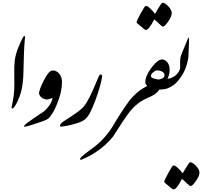

<svg xmlns="http://www.w3.org/2000/svg" viewBox="-20 -957 1526 1450"><path d="M159.7 -509.8Q157.7 -456.5 157 -414.3Q156.2 -372.1 152.8 -342.8Q147 -279.8 128.7 -231.2Q110.4 -182.6 99.9 -166.5Q89.4 -150.4 82.5 -143.1Q74.7 -135.7 70.6 -138.2Q66.4 -140.6 67.4 -146.5Q67.4 -147.9 76.2 -190.9Q85 -233.9 87.2 -274.2Q89.4 -314.5 87.9 -387.9Q86.4 -461.4 91.3 -500.5Q94.2 -522.9 101.1 -547.4Q107.9 -571.8 116.9 -595Q126 -618.2 135.7 -639.2Q145.5 -660.2 153.8 -676.3Q160.6 -686.5 165.5 -684.3Q170.4 -682.1 169.9 -676.3Q168.9 -672.9 167.7 -661.4Q166.5 -649.9 165.3 -634Q164.1 -618.2 163.1 -600.1Q162.1 -582 161.4 -564.7Q160.6 -547.4 160.2 -532.7Q159.7 -518.1 159.7 -509.8Z M423.3 -205.6Q397.9 -134.8 376 -101.1Q354 -67.4 341.6 -59.3Q329.1 -51.3 304.2 -42Q279.3 -32.7 228.3 -16.4Q177.2 0 168 0Q162.1 0 162.1 -2.9Q156.2 -10.7 222.9 -55.4Q289.6 -100.1 308.8 -114Q328.1 -127.9 348.4 -154.8Q368.7 -181.6 377.9 -215.3Q372.6 -215.8 367.4 -214.4Q362.3 -212.9 357.2 -210.9Q352.1 -209 346.7 -207.3Q341.3 -205.6 336.4 -205.6Q309.1 -206.5 290.8 -223.4Q272.5 -240.2 275.4 -260.7Q278.3 -272.9 283.9 -289.6Q289.6 -306.2 307.1 -342Q324.7 -377.9 342.5 -401.4Q360.4 -424.8 377.9 -424.8Q408.2 -424.8 428.2 -399.2Q448.2 -373.5 448.2 -337.4Q448.2 -319.3 446 -301.3Q443.8 -283.2 441.4 -271.2Q439 -259.3 434.1 -240.5Q429.2 -221.7 423.3 -205.6Z M751 -379.9Q750 -360.4 735.8 -308.3Q721.7 -256.3 698.5 -194.8Q675.3 -133.3 657.7 -101.8Q640.1 -70.3 619.4 -53.7Q598.6 -37.1 552 -23.7Q505.4 -10.3 477.3 -5.4Q449.2 -0.5 441.9 -0.5Q434.6 -1.5 433.1 -6.6Q431.6 -11.7 437.5 -19.5Q445.3 -32.2 478 -52.2Q510.7 -72.3 554 -102.8Q597.2 -133.3 615.5 -156Q633.8 -178.7 656.7 -224.1Q679.7 -269.5 698.5 -315.7Q717.3 -361.8 725.3 -378.7Q733.4 -395.5 742.7 -394.5Q751 -393.1 751 -379.9Z M1189.5 -294.9Q1180.7 -270 1155.8 -251Q1130.9 -231.9 1097.2 -218.8Q1066.9 -205.6 1043 -190.4Q993.7 -156.7 960.9 -114.7Q955.1 -108.9 903.8 -34.2Q841.3 64 833.5 74.7Q780.8 141.6 697.3 196.3Q676.8 209.5 652.3 222.2Q618.7 238.8 609.9 242.7Q587.4 254.9 584.5 245.6Q580.1 234.4 653.3 181.2Q710.4 140.6 744.6 106.4Q792.5 58.1 826.7 3.9Q842.3 -22 853 -39.6Q863.3 -57.1 869.1 -65.9Q906.7 -126 930.7 -160.2Q960 -203.6 984.9 -228.5Q1008.3 -252 1021 -262.2Q1043 -281.7 1068.4 -294.9L1083 -302.2Q1094.7 -306.2 1108.2 -308.6Q1121.6 -311 1135.5 -310.5Q1149.4 -310.1 1163.1 -306.4Q1176.8 -302.7 1189.5 -294.9Z M1297.4 -319.3Q1255.4 -290 1228.5 -284.7Q1216.3 -282.2 1201.9 -281.2Q1187.5 -280.3 1172.9 -280.3Q1161.1 -278.8 1147.2 -277.8Q1133.3 -276.9 1083.5 -241.7Q1077.1 -256.3 1076.7 -271.7Q1076.2 -287.1 1083.5 -303.2Q1088.4 -306.6 1090.8 -309.1Q1086.9 -312 1084 -316.4Q1076.7 -327.1 1076.7 -337.4Q1076.7 -352.1 1085 -377.9Q1093.8 -401.9 1117.2 -436.5Q1133.8 -460 1154.3 -481Q1182.1 -508.3 1204.1 -508.3Q1225.6 -508.3 1243.7 -486.8Q1261.2 -465.8 1261.2 -428.2Q1261.2 -409.2 1255.4 -389.6Q1251.5 -377.9 1249.5 -372.3Q1247.6 -366.7 1245.1 -362.3Q1256.3 -362.3 1266.8 -366Q1277.3 -369.6 1297.4 -380.9Q1299.3 -373.5 1302.2 -361.8Q1304.7 -350.6 1304.7 -346.2Q1304.7 -341.3 1303.2 -332.5Q1301.8 -327.1 1297.4 -319.3ZM1222.7 -389.6Q1222.7 -405.8 1205.1 -416Q1187.5 -425.3 1167 -425.3Q1154.3 -425.3 1139.6 -413.6Q1123.5 -401.4 1120.6 -388.2Q1114.7 -371.1 1142.6 -363.8L1172.9 -356.4Q1188 -356.4 1205.6 -364.7Q1222.7 -373.5 1222.7 -389.6ZM1011.2 -788.6Q1011.2 -798.3 1041 -853Q1070.8 -907.7 1078.1 -911.1Q1090.3 -916 1114.3 -893.1Q1138.2 -870.1 1150.4 -852.5Q1165 -876.5 1182.9 -906.2Q1200.7 -936 1207 -936.5Q1225.1 -936.5 1250.5 -909.9Q1275.9 -883.3 1277.3 -859.9Q1277.3 -832 1250 -793.9Q1223.6 -756.3 1211.4 -756.3Q1203.1 -756.3 1181.9 -777.6Q1160.6 -798.8 1144.5 -810.5Q1105 -731 1081.5 -731Q1075.7 -731 1064.9 -740.2Q1054.7 -749 1033 -766.6Q1011.2 -784.2 1011.2 -788.6Z M1297.4 -380.9Q1314.9 -393.1 1327.1 -411.6Q1340.3 -429.7 1340.3 -448.2V-496.6Q1340.3 -514.2 1346.2 -535.2Q1356.4 -564.5 1367.7 -588.9L1397.5 -661.1Q1398.4 -666.5 1404.8 -672.9Q1407.7 -672.9 1407.7 -657.7L1406.2 -605.5L1403.3 -542.5Q1403.3 -509.8 1390.1 -467.8Q1377.9 -426.3 1357.9 -394Q1328.1 -344.7 1297.4 -319.3Q1289.6 -335 1288.6 -350.8Q1287.6 -366.7 1297.4 -380.9ZM1220.2 416Q1220.2 420.4 1241.9 438Q1263.7 455.6 1273.9 464.4Q1284.7 473.6 1290.5 473.6Q1314 473.6 1353.5 394Q1369.6 405.8 1390.9 427Q1412.1 448.2 1420.4 448.2Q1432.6 448.2 1459 410.6Q1486.3 372.6 1486.3 344.7Q1484.9 321.3 1459.5 294.7Q1434.1 268.1 1416 268.1Q1409.7 268.6 1391.8 298.3Q1374 328.1 1359.4 352.1Q1347.2 334.5 1323.2 311.5Q1299.3 288.6 1287.1 293.5Q1279.8 296.9 1250 351.6Q1220.2 406.2 1220.2 416Z"/></svg>

Font: IranNastaliq
Style: Regular
Weight: 400
Designer: Hossein Zahedi
Version: Version 1.5